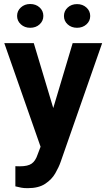

<svg xmlns="http://www.w3.org/2000/svg" viewBox="-20 -749 543 982"><path d="M152.8 -528.3 252.4 -196.3 351.6 -528.3H502.4L290 79.6Q280.8 106 262.9 137.2Q245.1 168.5 211.4 190.9Q177.7 213.4 121.6 213.4Q101.6 213.4 88.9 210.9Q76.2 208.5 58.6 204.1V101.1Q64 101.1 70.1 101.3Q76.2 101.6 81.1 101.6Q123 101.6 142.3 87.6Q161.6 73.7 171.9 42.5L187.5 1.5L2 -528.3ZM67.4 -667.5Q67.4 -693.4 86.7 -710.9Q106 -728.5 134.3 -728.5Q163.6 -728.5 182.6 -710.9Q201.7 -693.4 201.7 -667.5Q201.7 -642.1 182.6 -624.5Q163.6 -606.9 134.3 -606.9Q106 -606.9 86.7 -624.5Q67.4 -642.1 67.4 -667.5ZM307.1 -667Q307.1 -692.9 326.2 -710.4Q345.2 -728 374 -728Q402.8 -728 422.1 -710.4Q441.4 -692.9 441.4 -667Q441.4 -641.6 422.1 -624.3Q402.8 -606.9 374 -606.9Q345.2 -606.9 326.2 -624.3Q307.1 -641.6 307.1 -667Z"/></svg>

Font: Vazirmatn RD FD
Style: Bold
Weight: 700
Designer: Saber Rastikerdar
Foundry: Saber Rastikerdar
Version: Version 33.003